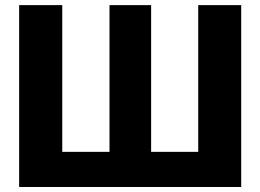

<svg xmlns="http://www.w3.org/2000/svg" viewBox="-20 -748 1041 768"><path d="M56.6 -727.5V0H944.8V-727.5H772.9V-140.6H584.5V-727.5H418V-140.6H229V-727.5Z"/></svg>

Font: Inter ExtraBold
Style: Regular
Weight: 800
Designer: Rasmus Andersson
Foundry: rsms
Version: Version 4.001;git-9221beed3